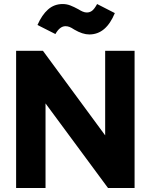

<svg xmlns="http://www.w3.org/2000/svg" viewBox="-20 -933 748 953"><path d="M516 0 143 -505 206 -522V0H60V-681H193L558 -185L502 -175V-681H648V0ZM423 -762Q390 -762 349 -786Q334 -796 324.5 -799.5Q315 -803 305 -803Q277 -803 255 -764L166 -809Q188 -859 218.5 -886Q249 -913 291 -913Q311 -913 329 -906Q347 -899 369 -887Q380 -880 390.5 -875.5Q401 -871 411 -871Q426 -871 437.5 -880Q449 -889 462 -913L550 -868Q528 -815 496.5 -788.5Q465 -762 423 -762Z"/></svg>

Font: Gabarito
Style: Bold
Weight: 700
Designer: Leandro Assis / Alvaro Franca / Felipe Casaprima
Foundry: Naipe Foundry
Version: Version 1.000